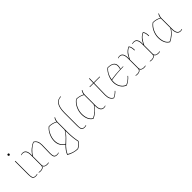

<svg xmlns="http://www.w3.org/2000/svg" viewBox="244 -2083 3652 3652"><g transform="rotate(-45 2070.5 -257.0)"><path d="M100 -107V-470H113V-110Q113 -77 114.5 -60.5Q116 -44 123.5 -26.5Q131 -9 146.5 -2.5Q162 4 188.5 4Q215 4 228 -4L234 3Q219 15 186 15Q132 15 116 -13Q100 -41 100 -107ZM128 -644Q128 -635 122 -628Q116 -621 106 -621Q96 -621 90 -628Q84 -635 84 -644Q84 -666 106 -666Q128 -666 128 -644Z M678 -331Q678 -437 607 -473Q549 -447 496.5 -398.5Q444 -350 411 -292V-67Q411 1 497 1Q515 1 537 -4L539 5Q521 12 491 12Q461 12 435 -1Q409 -14 404 -40Q399 -14 373.5 -1Q348 12 318 12Q288 12 270 5L272 -4Q294 1 312 1Q398 1 398 -67V-338Q398 -471 312 -471Q286 -471 273 -463L267 -470Q282 -482 315 -482Q411 -482 411 -338V-311Q445 -370 498 -415Q551 -460 608 -485Q691 -448 691 -328Q691 -323 691 -319L686 -110Q686 -103 686 -96Q686 -47 699.5 -21.5Q713 4 762 4Q788 4 801 -4L807 3Q792 15 759 15Q705 15 689 -13.5Q673 -42 673 -97Q673 -103 673 -110L678 -319Q678 -325 678 -331Z M1204 -418V-138Q1204 -13 1230 112Q1218 139 1181.5 171Q1145 203 1116 215Q1062 215 999 196.5Q936 178 891 148Q919 70 1006 -15Q898 -82 898 -209Q898 -286 933 -362.5Q968 -439 1026 -485Q1119 -485 1192 -443Q1197 -493 1225 -528L1234 -523Q1204 -475 1204 -418ZM912 -216Q912 -82 1016 -24L1050 -55Q1084 -87 1105 -108Q1162 -165 1191 -223V-431Q1123 -472 1031 -474Q977 -433 944.5 -357.5Q912 -282 912 -216ZM1191 -138V-202Q1157 -138 1057 -46Q1012 -4 994 14Q976 32 949 68.5Q922 105 907 142Q1008 203 1114 203Q1140 191 1172.5 163Q1205 135 1217 112Q1191 -18 1191 -138Z M1426 -456V-110Q1426 -77 1427.5 -60.5Q1429 -44 1436.5 -26.5Q1444 -9 1459.5 -2.5Q1475 4 1501.5 4Q1528 4 1541 -4L1547 3Q1532 15 1499 15Q1445 15 1429 -13Q1413 -41 1413 -107V-452Q1413 -729 1592 -729V-719Q1426 -719 1426 -456Z M1937 -418V-132Q1937 1 2023 1Q2049 1 2062 -7L2068 0Q2053 12 2020 12Q1924 12 1924 -132V-154Q1890 -97 1834.5 -51Q1779 -5 1730 15Q1677 -13 1651 -71Q1625 -129 1625 -206Q1625 -283 1660.5 -360Q1696 -437 1762 -485Q1851 -485 1925 -443Q1930 -493 1958 -528L1967 -523Q1937 -475 1937 -418ZM1732 1Q1778 -17 1836.5 -67.5Q1895 -118 1924 -174V-431Q1850 -474 1765 -474Q1704 -426 1671.5 -353Q1639 -280 1639 -207.5Q1639 -135 1662 -79.5Q1685 -24 1732 1Z M2108 -459V-470H2207L2210 -585H2223L2220 -470H2381V-459H2220L2214 -151Q2214 -148 2214 -145Q2214 -33 2285 3Q2347 -26 2391 -74L2399 -67Q2356 -18 2284 15Q2201 -22 2201 -142Q2201 -147 2201 -151L2207 -459Z M2606 -485Q2779 -485 2779 -367Q2779 -329 2765 -292Q2793 -293 2833 -293V-283Q2823 -283 2814 -283Q2672 -283 2500 -256Q2497 -230 2497 -207Q2497 -137 2531 -79.5Q2565 -22 2627 1Q2664 -14 2702 -42.5Q2740 -71 2764 -103L2773 -97Q2748 -64 2706.5 -32.5Q2665 -1 2625 15Q2559 -9 2521 -71Q2483 -133 2483 -209Q2483 -285 2516 -360.5Q2549 -436 2606 -485ZM2766 -367Q2766 -474 2610 -474Q2525 -401 2502 -268Q2611 -286 2754 -292Q2766 -331 2766 -367Z M3017 -67Q3017 1 3103 1Q3121 1 3143 -4L3145 5Q3127 12 3097 12Q3067 12 3041 -1Q3015 -14 3010 -40Q3005 -14 2979.5 -1Q2954 12 2924 12Q2894 12 2876 5L2878 -4Q2900 1 2918 1Q3004 1 3004 -67V-338Q3004 -471 2918 -471Q2892 -471 2879 -463L2873 -470Q2888 -482 2921 -482Q3017 -482 3017 -338V-314Q3072 -444 3176 -485Q3212 -444 3212 -362Q3212 -357 3212 -353H3199Q3199 -358 3199 -363Q3199 -434 3171 -471Q3117 -446 3083.5 -402.5Q3050 -359 3017 -290Z M3401 -67Q3401 1 3487 1Q3505 1 3527 -4L3529 5Q3511 12 3481 12Q3451 12 3425 -1Q3399 -14 3394 -40Q3389 -14 3363.5 -1Q3338 12 3308 12Q3278 12 3260 5L3262 -4Q3284 1 3302 1Q3388 1 3388 -67V-338Q3388 -471 3302 -471Q3276 -471 3263 -463L3257 -470Q3272 -482 3305 -482Q3401 -482 3401 -338V-314Q3456 -444 3560 -485Q3596 -444 3596 -362Q3596 -357 3596 -353H3583Q3583 -358 3583 -363Q3583 -434 3555 -471Q3501 -446 3467.5 -402.5Q3434 -359 3401 -290Z M3998 -418V-132Q3998 1 4084 1Q4110 1 4123 -7L4129 0Q4114 12 4081 12Q3985 12 3985 -132V-154Q3951 -97 3895.5 -51Q3840 -5 3791 15Q3738 -13 3712 -71Q3686 -129 3686 -206Q3686 -283 3721.5 -360Q3757 -437 3823 -485Q3912 -485 3986 -443Q3991 -493 4019 -528L4028 -523Q3998 -475 3998 -418ZM3793 1Q3839 -17 3897.5 -67.5Q3956 -118 3985 -174V-431Q3911 -474 3826 -474Q3765 -426 3732.5 -353Q3700 -280 3700 -207.5Q3700 -135 3723 -79.5Q3746 -24 3793 1Z"/></g></svg>

Font: Almendra Display
Style: Regular
Weight: 400
Designer: Ana Sanfelippo
Foundry: Ana Sanfelippo
Version: Version 1.004